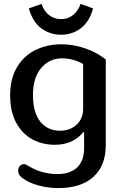

<svg xmlns="http://www.w3.org/2000/svg" viewBox="-20 -728 616 984"><path d="M128 -685 193 -708Q205 -671 231.5 -650.5Q258 -630 293 -630Q328 -630 354 -650.5Q380 -671 393 -708L457 -685Q438 -616 394 -583Q350 -550 293 -550Q236 -550 191.5 -583Q147 -616 128 -685ZM112 196Q92 184 82.5 173Q73 162 73 147Q73 132 82 122.5Q91 113 103 113Q108 113 115 116.5Q122 120 132 126Q196 164 274 164Q341 164 376 129.5Q411 95 411 33V-51H407Q383 -21 346.5 -3.5Q310 14 261 14Q198 14 146.5 -13.5Q95 -41 63.5 -98Q32 -155 32 -240Q32 -326 68 -385Q104 -444 163.5 -472.5Q223 -501 295 -501Q356 -501 417 -480Q478 -459 522 -423V16Q522 121 458.5 178.5Q395 236 278 236Q232 236 187 225Q142 214 112 196ZM406 -171V-400Q384 -413 356 -421Q328 -429 298 -429Q233 -429 191 -379.5Q149 -330 149 -241Q149 -151 186.5 -104.5Q224 -58 288 -58Q339 -58 372.5 -89Q406 -120 406 -171Z"/></svg>

Font: Maitree SemiBold
Style: Regular
Weight: 600
Designer: CadsonDemak Team
Foundry: CadsonDemak
Version: Version 1.001